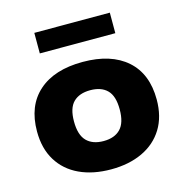

<svg xmlns="http://www.w3.org/2000/svg" viewBox="-113 -867 935 980"><g transform="rotate(-15 355.0 -377.0)"><path d="M355 10.5Q259.5 10.5 188.2 -22.8Q117 -56 77.8 -119.8Q38.5 -183.5 38.5 -274Q38.5 -409.5 121.8 -483.2Q205 -557 355 -557Q504.5 -557 587.8 -483.5Q671 -410 671 -274Q671 -184 631.8 -120.2Q592.5 -56.5 521.2 -23Q450 10.5 355 10.5ZM355 -139Q413 -139 444.2 -171.2Q475.5 -203.5 475.5 -274Q475.5 -345 444.2 -376.2Q413 -407.5 355 -407.5Q297 -407.5 265.5 -376.2Q234 -345 234 -274.5Q234 -203.5 265.5 -171.2Q297 -139 355 -139ZM155.5 -655.5V-764H554.5V-655.5Z"/></g></svg>

Font: Encode Sans Expanded ExtraBold
Style: Regular
Weight: 800
Width: 7
Designer: Multiple Designers
Foundry: Impallari Type
Version: Version 3.000; ttfautohint (v1.8.3) -l 8 -r 50 -G 200 -x 14 